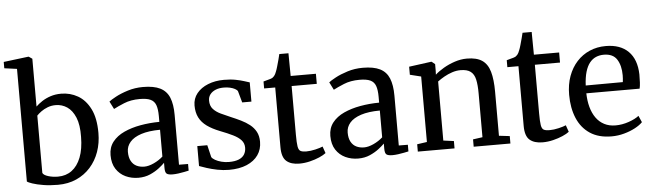

<svg xmlns="http://www.w3.org/2000/svg" viewBox="-54 -1016 4160 1224"><g transform="rotate(-5 2026.0 -404.0)"><path d="M-3.5 -759V-799.5L154.5 -819H158L180 -804V-498Q196.5 -514 220.2 -529.8Q244 -545.5 275 -555.8Q306 -566 343 -566Q400.5 -566 449.5 -538Q498.5 -510 528.5 -450.5Q558.5 -391 558.5 -296Q558.5 -231.5 538.8 -175.8Q519 -120 481.5 -78Q444 -36 391.2 -12.5Q338.5 11 273 11Q221.5 11 179.5 4Q137.5 -3 110.5 -12.2Q83.5 -21.5 77 -27V-748ZM302 -496.5Q274 -496.5 250.2 -487.2Q226.5 -478 208.5 -464.8Q190.5 -451.5 180 -440V-73Q187 -58.5 215.8 -49.8Q244.5 -41 278 -41Q329 -41 366.2 -68.5Q403.5 -96 424.5 -149.5Q445.5 -203 446 -281Q447.5 -357.5 427.8 -405Q408 -452.5 375 -474.5Q342 -496.5 302 -496.5Z M788 11Q744 11 706.5 -6.5Q669 -24 646 -59.2Q623 -94.5 623 -148Q623 -198 650.5 -233Q678 -268 724.8 -289.5Q771.5 -311 830 -321.5Q888.5 -332 951.5 -332.5V-369.5Q951.5 -414 942 -440Q932.5 -466 908.2 -477.2Q884 -488.5 839.5 -488.5Q782 -488.5 738.5 -470.5Q695 -452.5 671 -439.5L646 -489Q657 -498.5 689.8 -516.2Q722.5 -534 768.8 -548.5Q815 -563 866.5 -563Q935.5 -563 976.2 -542.8Q1017 -522.5 1034.8 -479.5Q1052.5 -436.5 1052.5 -368V-49.5L1110.5 -49V-6.5Q1099.5 -4 1081.5 -0.5Q1063.5 3 1043.8 5.8Q1024 8.5 1007 8.5Q980.5 8.5 969.5 0.5Q958.5 -7.5 958.5 -37V-70Q946 -57 921.8 -38Q897.5 -19 863.8 -4Q830 11 788 11ZM831.5 -56.5Q859 -56.5 892.5 -72Q926 -87.5 951.5 -110.5V-282Q878.5 -281.5 830.5 -265.8Q782.5 -250 758.8 -222.5Q735 -195 735 -160Q735 -123.5 747.8 -100.5Q760.5 -77.5 782.2 -67Q804 -56.5 831.5 -56.5Z M1368 11Q1330.5 11 1293.2 3.5Q1256 -4 1225.8 -13.8Q1195.5 -23.5 1179 -30V-157.5H1243L1261.5 -80Q1267.5 -70 1284.2 -60.5Q1301 -51 1324 -45Q1347 -39 1371.5 -39Q1410.5 -39 1435 -49.2Q1459.5 -59.5 1470.8 -78.2Q1482 -97 1482 -121Q1482 -149.5 1464.2 -169.2Q1446.5 -189 1413 -205.5Q1379.5 -222 1331.5 -240.5Q1283 -259.5 1250 -283.2Q1217 -307 1200.5 -339.5Q1184 -372 1184 -416.5Q1184 -461 1210.5 -494Q1237 -527 1282.5 -545.2Q1328 -563.5 1384.5 -563.5Q1427.5 -563.5 1459.5 -557.2Q1491.5 -551 1513.2 -543.8Q1535 -536.5 1547.5 -533V-410H1488.5L1468 -483.5Q1463.5 -492 1450.5 -499Q1437.5 -506 1419.5 -510.2Q1401.5 -514.5 1381.5 -514.5Q1351 -515 1328 -505.8Q1305 -496.5 1292 -479.8Q1279 -463 1279 -440Q1279 -406 1297.8 -385.5Q1316.5 -365 1346 -351.2Q1375.5 -337.5 1408 -323.5Q1440.5 -310 1471.2 -295Q1502 -280 1526.5 -260.8Q1551 -241.5 1565.5 -214.8Q1580 -188 1580 -150.5Q1580 -102 1554.8 -65.8Q1529.5 -29.5 1482 -9.2Q1434.5 11 1368 11Z M1818 10.5Q1765 10.5 1735.8 -14.5Q1706.5 -39.5 1706.5 -104V-486.5H1635.5V-531Q1645 -534 1657 -537Q1669 -540 1679.5 -543.2Q1690 -546.5 1695 -550Q1701 -554.5 1705.2 -559.5Q1709.5 -564.5 1713 -571.2Q1716.5 -578 1720 -587.5Q1725 -599.5 1731 -620.8Q1737 -642 1742.8 -663.2Q1748.5 -684.5 1751 -696.5H1809.5L1811 -551H1972.5V-486.5H1811.5V-175.5Q1811.5 -123.5 1815.5 -99.8Q1819.5 -76 1832 -69.5Q1844.5 -63 1868.5 -63Q1896 -63 1927.5 -70.5Q1959 -78 1974.5 -85L1989.5 -42Q1974.5 -30 1947 -18Q1919.5 -6 1885.8 2.2Q1852 10.5 1818 10.5Z M2194.5 11Q2150.5 11 2113 -6.5Q2075.5 -24 2052.5 -59.2Q2029.5 -94.5 2029.5 -148Q2029.5 -198 2057 -233Q2084.5 -268 2131.2 -289.5Q2178 -311 2236.5 -321.5Q2295 -332 2358 -332.5V-369.5Q2358 -414 2348.5 -440Q2339 -466 2314.8 -477.2Q2290.5 -488.5 2246 -488.5Q2188.5 -488.5 2145 -470.5Q2101.5 -452.5 2077.5 -439.5L2052.5 -489Q2063.5 -498.5 2096.2 -516.2Q2129 -534 2175.2 -548.5Q2221.5 -563 2273 -563Q2342 -563 2382.8 -542.8Q2423.5 -522.5 2441.2 -479.5Q2459 -436.5 2459 -368V-49.5L2517 -49V-6.5Q2506 -4 2488 -0.5Q2470 3 2450.2 5.8Q2430.5 8.5 2413.5 8.5Q2387 8.5 2376 0.5Q2365 -7.5 2365 -37V-70Q2352.5 -57 2328.2 -38Q2304 -19 2270.2 -4Q2236.5 11 2194.5 11ZM2238 -56.5Q2265.5 -56.5 2299 -72Q2332.5 -87.5 2358 -110.5V-282Q2285 -281.5 2237 -265.8Q2189 -250 2165.2 -222.5Q2141.5 -195 2141.5 -160Q2141.5 -123.5 2154.2 -100.5Q2167 -77.5 2188.8 -67Q2210.5 -56.5 2238 -56.5Z M2639.5 -56V-475L2568.5 -492.5V-544L2709.5 -563H2714L2735 -546V-504.5L2734 -478.5Q2755 -498 2788.5 -517.8Q2822 -537.5 2861.2 -550.5Q2900.5 -563.5 2939.5 -563.5Q3002 -563.5 3037 -539.5Q3072 -515.5 3086.2 -465.5Q3100.5 -415.5 3100.5 -337V-55.5L3169 -47.5V0H2934V-47L2995 -55.5V-336.5Q2995 -390 2987.2 -424.8Q2979.5 -459.5 2957.2 -476.5Q2935 -493.5 2892.5 -493.5Q2865.5 -493.5 2838.5 -484.5Q2811.5 -475.5 2787.2 -461.8Q2763 -448 2744.5 -434V-56L2811.5 -47V0H2576.5V-47Z M3374.5 10.5Q3321.5 10.5 3292.2 -14.5Q3263 -39.5 3263 -104V-486.5H3192V-531Q3201.5 -534 3213.5 -537Q3225.5 -540 3236 -543.2Q3246.5 -546.5 3251.5 -550Q3257.5 -554.5 3261.8 -559.5Q3266 -564.5 3269.5 -571.2Q3273 -578 3276.5 -587.5Q3281.5 -599.5 3287.5 -620.8Q3293.5 -642 3299.2 -663.2Q3305 -684.5 3307.5 -696.5H3366L3367.5 -551H3529V-486.5H3368V-175.5Q3368 -123.5 3372 -99.8Q3376 -76 3388.5 -69.5Q3401 -63 3425 -63Q3452.5 -63 3484 -70.5Q3515.5 -78 3531 -85L3546 -42Q3531 -30 3503.5 -18Q3476 -6 3442.2 2.2Q3408.5 10.5 3374.5 10.5Z M3816.5 11Q3733.5 11 3678.5 -25.5Q3623.5 -62 3596.2 -127Q3569 -192 3569 -276.5Q3569 -342.5 3588.5 -395.8Q3608 -449 3642.8 -487Q3677.5 -525 3724.8 -545.5Q3772 -566 3828 -566Q3921 -566 3972.5 -514.8Q4024 -463.5 4026.5 -367.5Q4026.5 -337.5 4025.2 -315.2Q4024 -293 4020 -276.5H3679Q3680 -228.5 3691 -188.2Q3702 -148 3723 -118.5Q3744 -89 3775.2 -72.8Q3806.5 -56.5 3847.5 -56.5Q3889.5 -56.5 3932 -71.2Q3974.5 -86 3997.5 -104.5L4016 -62.5Q3998.5 -44 3967 -27.2Q3935.5 -10.5 3896.5 0.2Q3857.5 11 3816.5 11ZM3679.5 -326.5 3917 -327.5Q3918.5 -336.5 3919.2 -349Q3920 -361.5 3920 -371Q3920 -433 3895 -472.5Q3870 -512 3811 -512Q3783.5 -512 3760.8 -502.2Q3738 -492.5 3720.5 -470.8Q3703 -449 3692.5 -413.5Q3682 -378 3679.5 -326.5Z"/></g></svg>

Font: Merriweather 28pt
Style: Regular
Weight: 400
Version: Version 2.100